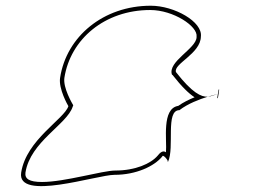

<svg xmlns="http://www.w3.org/2000/svg" viewBox="-20 -730 897 671"><path d="M54 -127C38 -25 319 -119 380 -119C456 -119 519 -149 547 -183C549 -194 573 -164 565 -164H567C591 -214 557 -345 607 -345C637 -368 677 -383 706 -392C683 -391 652 -405 595 -478C585 -507 681 -542 682 -602C689 -654 589 -710 507 -710C341 -710 212 -602 190 -458C184 -420 217 -362 219 -359C205 -314 72 -242 54 -127ZM69 -127C86 -235 214 -295 234 -357L236 -362C232 -369 200 -423 205 -458C226 -593 346 -695 505 -695C586 -695 672 -638 667 -602V-600C666 -560 565 -515 581 -469L583 -468C615 -427 640 -403 660 -390C640 -382 620 -372 603 -360C544 -351 564 -239 560 -198C556 -200 547 -207 531 -186C507 -158 453 -134 383 -134C338 -134 207 -94 127 -94C82 -94 66 -105 69 -127ZM706 -392C719 -393 731 -399 742 -402C738 -401 724 -397 706 -392ZM739 -387H741C742 -387 746 -416 746 -417H744ZM742 -402H744Z"/></svg>

Font: Ampere
Style: OuLnIta
Weight: 400
Version: Version 1